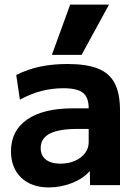

<svg xmlns="http://www.w3.org/2000/svg" viewBox="-20 -810 600 840"><path d="M194 10Q117 10 72.5 -33Q28 -76 28 -148Q28 -238 98.5 -287Q169 -336 299 -336H368Q368 -384 343 -404Q318 -424 257 -424Q208 -424 161.5 -412Q115 -400 67 -374L51 -482Q101 -507 155.5 -518.5Q210 -530 275 -530Q358 -530 408.5 -510Q459 -490 482 -445.5Q505 -401 505 -328V0H374L373 -60H371Q343 -28 294 -9Q245 10 194 10ZM244 -94Q279 -94 307 -106Q335 -118 351.5 -139.5Q368 -161 368 -187V-246H319Q238 -246 198 -225.5Q158 -205 158 -162Q158 -130 180.5 -112Q203 -94 244 -94ZM337 -570H207L287 -790H457Z"/></svg>

Font: M PLUS 2
Style: Bold
Weight: 700
Designer: Coji Morishita
Foundry: UNDERFOREST DESIGN
Version: Version 1.001